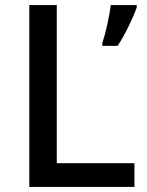

<svg xmlns="http://www.w3.org/2000/svg" viewBox="-20 -734 576 754"><path d="M95 0V-714H203V-93H508V0ZM517 -705Q507 -676 486 -632.5Q465 -589 442 -554H382V-566Q392 -595 401.5 -638.5Q411 -682 415 -714H517Z"/></svg>

Font: Noto Sans Bengali Medium
Style: Regular
Weight: 500
Designer: Jelle Bosma - Monotype Design Team
Foundry: Monotype Imaging Inc.
Version: Version 2.003; ttfautohint (v1.8.4.7-5d5b)